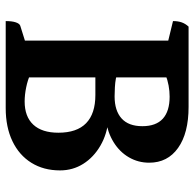

<svg xmlns="http://www.w3.org/2000/svg" viewBox="-24 -657 681 673"><g transform="rotate(90 316.5 -320.5)"><path d="M53.9 0Q53.9 -21.9 58.2 -34.9Q62.4 -47.9 69.9 -50.9L140.1 -72.9L122.4 -52.4V-585.8L141.1 -565.2L53.9 -586.4Q53.9 -604 58.4 -616.8Q62.8 -629.6 73.3 -641H354.7Q446.7 -641 498.5 -604.2Q550.3 -567.5 550.3 -503Q550.3 -464.3 531.4 -431.8Q512.6 -399.4 478.7 -378.4Q444.8 -357.4 400.4 -350.7L397.2 -360.4Q449.9 -355.7 490.5 -332Q531.2 -308.4 554.3 -271.8Q577.3 -235.3 577.3 -190.3Q577.3 -132.9 550.6 -90Q523.9 -47 474.7 -23.5Q425.6 0 358.8 0ZM335.6 -66.4Q388.8 -66.4 417 -96.7Q445.2 -127.1 445.2 -184.6Q445.2 -249.4 411.9 -281.8Q378.5 -314.3 313.1 -314.3H241.2L251.2 -323.7V-73.1L241.2 -86Q260.6 -77 286.6 -71.7Q312.6 -66.4 335.6 -66.4ZM251.2 -372.7 235.1 -392.7Q241.8 -388.9 255.5 -386.2Q269.2 -383.6 286 -382.7Q302.7 -381.7 317.8 -381.7Q368 -381.7 395.2 -406.2Q422.3 -430.7 422.3 -478.9Q422.3 -526.8 396.1 -550.7Q369.8 -574.6 318.8 -574.6Q299.3 -574.6 279.9 -571Q260.5 -567.5 241.2 -559.9L251.2 -570.3Z"/></g></svg>

Font: Pitagon Serif
Style: Regular
Weight: 400
Designer: Travis Tran
Foundry: Pitagon
Version: Version 1.000;gftools[0.9.26]